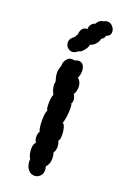

<svg xmlns="http://www.w3.org/2000/svg" viewBox="-150 -824 579 874"><g transform="rotate(20 140.0 -387.0)"><path d="M194 -217Q194 -195 187 -188Q193 -173 193 -159Q193 -141 184 -129Q189 -118 189 -101Q189 -75 173 -58Q176 -49 176 -40Q176 -22 164.5 -11Q153 0 138 0Q119 0 106 -17Q93 -34 94 -67Q89 -73 86 -85.5Q83 -98 83 -110Q83 -135 94 -143Q86 -156 86 -171Q86 -186 93 -198Q89 -202 87 -217Q85 -232 85 -250Q85 -267 87 -280.5Q89 -294 93 -298Q87 -304 87 -331Q87 -362 94 -376Q89 -384 85 -397Q81 -410 81 -421Q81 -431 83 -435Q75 -461 75 -477Q75 -494 83 -512Q81 -527 91.5 -542.5Q102 -558 119 -558Q122 -558 130 -556Q142 -561 150 -561Q165 -561 172.5 -549.5Q180 -538 180 -521Q180 -503 172 -487Q181 -481 185.5 -470.5Q190 -460 190 -447Q190 -426 180 -411Q189 -397 189 -383Q189 -373 184 -367Q188 -362 188 -341Q188 -322 184.5 -299.5Q181 -277 177 -271Q185 -268 189.5 -252Q194 -236 194 -217ZM133 -601Q120 -589 107 -589Q94 -589 84 -599Q74 -609 74 -623Q74 -643 96 -657Q97 -663 105 -673Q105 -688 112.5 -699Q120 -710 138 -711Q137 -723 144.5 -733Q152 -743 164 -746Q167 -755 175.5 -761.5Q184 -768 194 -768Q203 -774 213 -774Q227 -774 237.5 -762Q248 -750 248 -736Q248 -717 227 -710Q226 -697 211 -690Q210 -677 198 -663.5Q186 -650 173 -648Q171 -634 158 -618Q145 -602 133 -601Z"/></g></svg>

Font: Pangolin
Style: Regular
Weight: 400
Designer: Kevin Burke
Foundry: Google, Inc.
Version: Version 1.101